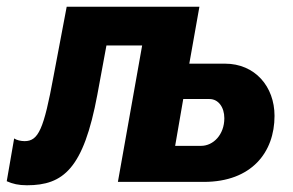

<svg xmlns="http://www.w3.org/2000/svg" viewBox="-53 -540 870 570"><path d="M27 10C135 10 195 -39 236 -259L263 -405H369L297 0H552C694 0 762 -88 762 -196C762 -283 704 -351 615 -351H509L539 -520H145L106 -314C77 -156 61 -121 20 -121C9 -121 -4 -124 -11 -129L-33 -2C-15 6 2 10 27 10ZM467 -107 491 -246H569C595 -246 613 -222 613 -189C613 -140 580 -107 544 -107Z"/></svg>

Font: Fixel Text 20240404
Style: Bold Italic
Weight: 700
Width: 4
Italic angle: -10°
Designer: AlfaBravo + MacPaw
Foundry: Kyrylo Tkachov, Marchela Mozhyna, Serhii Makarenko, Maria Weinstein, Zakhar Kryvoshyya
Version: Version 1.211;Glyphs 3.2 (3225)